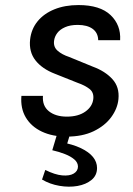

<svg xmlns="http://www.w3.org/2000/svg" viewBox="-20 -514 514 740"><path d="M237.5 12.5Q182 12.5 141.2 -6.8Q100.5 -26 79.5 -61.2Q58.5 -96.5 62.5 -144.5H145.5Q142.5 -106 168.5 -85.2Q194.5 -64.5 237.5 -64.5Q281.5 -64.5 308.8 -83.8Q336 -103 339.5 -132Q342.5 -157.5 325 -171.2Q307.5 -185 278.5 -195L192 -229.5Q142.5 -248.5 116.8 -281.2Q91 -314 96 -361.5Q100.5 -402 124.8 -431.8Q149 -461.5 189.5 -478Q230 -494.5 282.5 -494.5Q365.5 -494.5 406 -456Q446.5 -417.5 443 -359H358.5Q358 -387.5 337 -402.8Q316 -418 279.5 -418Q250.5 -418 230.8 -409.2Q211 -400.5 200.8 -386.8Q190.5 -373 188.5 -357.5Q185 -333.5 202 -318.5Q219 -303.5 246.5 -294.5L338 -257Q385.5 -239.5 413.2 -209Q441 -178.5 436.5 -132Q433 -95.5 408.5 -62.2Q384 -29 340.8 -8.2Q297.5 12.5 237.5 12.5ZM142 178 154.5 141Q191.5 159.5 219.8 162Q248 164.5 264 155Q280 145.5 280.5 128.5Q280.5 112.5 266.5 100.5Q252.5 88.5 230.2 79.8Q208 71 181.5 65L211.5 -35.5L260 -30L232 62.5L213 33.5Q260.5 42 291.8 57Q323 72 338.5 91.2Q354 110.5 354 133.5Q354 162 332.8 179.5Q311.5 197 278.5 202.8Q245.5 208.5 209 202.2Q172.5 196 142 178Z"/></svg>

Font: Karla Medium
Style: Italic
Weight: 500
Italic angle: -8°
Designer: Jonathan Pinhorn
Version: Version 2.001